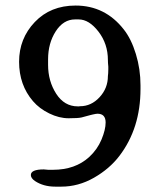

<svg xmlns="http://www.w3.org/2000/svg" viewBox="-20 -677 585 702"><path d="M374.5 -457.5Q374.5 -516.6 340.1 -561.3Q305.7 -606 267.6 -606H254.4Q211.9 -606 183.8 -562.5Q155.8 -519 155.8 -460V-439.9Q155.8 -380.4 185.5 -334.2Q215.3 -288.1 264.2 -288.1H268.1L272.5 -288.6Q313.5 -288.6 344 -321.5Q374.5 -354.5 374.5 -398.9L375.5 -408.7L376 -423.3V-433.1Q374.5 -447.8 374.5 -457.5ZM173.8 -56.2Q254.9 -56.2 306.2 -103Q335.9 -130.4 351.1 -166.7Q366.2 -203.1 366.2 -229Q366.2 -261.2 336.4 -261.2Q331.5 -261.2 318.8 -258.3L309.1 -255.9Q291 -250.5 278.3 -247.6Q265.6 -244.6 231 -244.6Q196.3 -244.6 160.2 -262.2Q124 -279.8 100.6 -307.1Q49.8 -366.2 49.8 -451.2Q49.8 -536.1 107.2 -596.4Q164.6 -656.7 256.3 -656.7Q364.3 -656.7 432.6 -569.3Q460 -534.7 476.8 -479.5Q493.7 -424.3 493.7 -365.2V-351.6Q493.7 -208 416.5 -106.9Q380.4 -59.6 323.5 -27.1Q266.6 5.4 204.1 5.4H182.1Q138.7 5.4 107.9 -15.1Q92.8 -25.4 92.8 -37.1Q92.8 -57.6 140.1 -57.6L156.2 -56.2Z"/></svg>

Font: Averia Serif
Style: Regular
Weight: 500
Version: Version 1.0